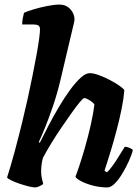

<svg xmlns="http://www.w3.org/2000/svg" viewBox="-20 -820 602 840"><path d="M134 0Q123 0 103.5 -5Q84 -10 63.5 -17Q43 -24 28 -31.5Q13 -39 11 -44Q17 -62 26 -92.5Q35 -123 44.5 -158Q54 -193 62.5 -227Q71 -261 77 -285Q90 -338 101.5 -390Q113 -442 122.5 -490Q132 -538 139.5 -578.5Q147 -619 151 -648.5Q155 -678 155 -692Q155 -705 147 -709Q139 -713 125 -713H77Q77 -728 80 -742Q83 -756 85 -764Q100 -771 128.5 -779.5Q157 -788 188 -794Q219 -800 240 -800Q269 -800 287.5 -780Q306 -760 306 -734Q306 -730 302 -713Q298 -696 291 -667L245 -472Q230 -409 211.5 -355Q193 -301 177 -261.5Q161 -222 150 -199L154 -195Q171 -230 192.5 -271Q214 -312 238 -352.5Q262 -393 286.5 -426.5Q311 -460 333 -480Q355 -500 373 -500Q389 -500 413.5 -491Q438 -482 462.5 -469Q487 -456 504.5 -443.5Q522 -431 524 -425Q521 -388 512 -343.5Q503 -299 491 -253.5Q479 -208 467.5 -169.5Q456 -131 447.5 -105Q439 -79 437 -73L448 -66Q459 -76 473 -95.5Q487 -115 501 -138Q515 -161 526 -178Q535 -178 547 -173Q559 -168 561 -163Q556 -142 543.5 -114.5Q531 -87 515 -60.5Q499 -34 482 -17Q465 0 450 0Q418 0 387 -8Q356 -16 334.5 -27.5Q313 -39 310 -47Q315 -59 326.5 -93Q338 -127 351.5 -174Q365 -221 376.5 -271Q388 -321 393 -364Q386 -372 377 -378Q368 -384 360.5 -387.5Q353 -391 349 -391Q344 -391 329 -373Q314 -355 293 -325.5Q272 -296 248.5 -261.5Q225 -227 204 -192.5Q183 -158 168 -130Q164 -116 162 -101Q160 -86 160 -69Q160 -56 162.5 -43Q165 -30 169 -15Q163 -10 152 -5Q141 0 134 0Z"/></svg>

Font: Texturina 12pt Black
Style: Italic
Weight: 900
Italic angle: -11°
Designer: Guillermo Torres Carreño
Foundry: Omnibus-Type
Version: Version 1.002